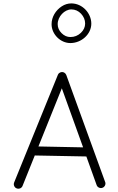

<svg xmlns="http://www.w3.org/2000/svg" viewBox="-20 -1103 712 1154"><path d="M79.1 28.8C82.5 30.3 86.4 31.2 90.3 31.2C96.7 31.2 109.4 28.8 115.2 15.1L189 -168.5L499 -162.6L561 9.8C566.4 23.9 579.1 27.3 586.4 27.3C589.8 27.3 592.8 26.9 596.2 25.4C610.4 20 613.8 7.3 613.8 0C613.8 -3.4 613.3 -6.3 611.8 -9.8L378.4 -652.3C376 -658.2 372.1 -663.1 366.2 -666.5C361.8 -668.9 357.9 -669.9 353.5 -669.9C347.7 -669.9 334.5 -668 328.1 -653.8L65.4 -7.3C64 -3.9 63 0 63 3.9C63 10.3 65.4 22.9 79.1 28.8ZM479.5 -217.3 210.9 -222.7 351.6 -572.3ZM528.8 -960.9C528.8 -1023.4 475.6 -1082.5 408.7 -1082.5C388.7 -1082.5 369.1 -1076.7 351.1 -1064.9C314.5 -1041 290 -1001 290 -957.5C290 -897 343.3 -844.2 402.8 -844.2C469.7 -844.2 528.8 -897.5 528.8 -960.9ZM491.7 -961.4C491.7 -940.4 482.9 -921.4 465.8 -905.3C448.2 -888.7 427.2 -880.4 403.3 -880.4C383.3 -880.4 365.7 -888.2 350.1 -903.8C334.5 -919.4 326.7 -937.5 326.7 -958C326.7 -1003.9 368.2 -1046.4 408.7 -1046.4C431.6 -1046.4 451.2 -1037.6 467.3 -1020.5C483.4 -1002.9 491.7 -983.4 491.7 -961.4Z"/></svg>

Font: Mikhak Light
Style: Regular
Weight: 300
Designer: Amin Abedi
Version: Version 3.2